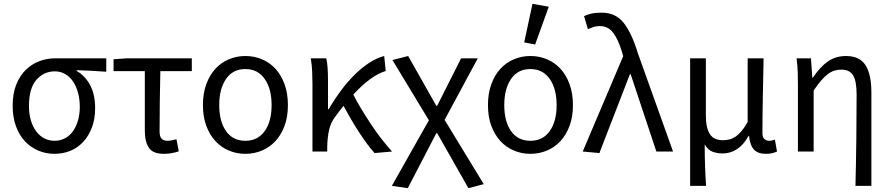

<svg xmlns="http://www.w3.org/2000/svg" viewBox="-20 -790 4639 1001"><path d="M264 12Q220 12 180.5 -4.5Q141 -21 111 -52.5Q81 -84 63.5 -131Q46 -178 46 -238Q46 -302 64.5 -348.5Q83 -395 114 -425.5Q145 -456 185 -471Q225 -486 268 -486H534V-416Q492 -419 457 -421Q422 -423 380 -424V-420Q425 -394 450.5 -345Q476 -296 476 -227Q476 -170 459.5 -126Q443 -82 414.5 -51Q386 -20 347.5 -4Q309 12 264 12ZM265 -56Q293 -56 317.5 -68.5Q342 -81 359 -104Q376 -127 386 -160Q396 -193 396 -234Q396 -270 387.5 -303.5Q379 -337 362.5 -362.5Q346 -388 321.5 -403Q297 -418 266 -418Q208 -418 169.5 -373.5Q131 -329 131 -238Q131 -196 141 -162.5Q151 -129 169 -105Q187 -81 211.5 -68.5Q236 -56 265 -56Z M834 12Q778 12 756.5 -19Q735 -50 735 -110V-419H572V-481L642 -486H980V-419H816Q814 -337 813 -257.5Q812 -178 812 -104Q812 -78 822.5 -67Q833 -56 853 -56Q864 -56 876 -58.5Q888 -61 900 -64L912 -1Q898 4 877.5 8Q857 12 834 12Z M1259 12Q1214 12 1173.5 -5Q1133 -22 1103 -54.5Q1073 -87 1055.5 -134Q1038 -181 1038 -242Q1038 -303 1055.5 -351Q1073 -399 1103 -431.5Q1133 -464 1173.5 -481Q1214 -498 1259 -498Q1305 -498 1345.5 -481Q1386 -464 1416 -431.5Q1446 -399 1463.5 -351Q1481 -303 1481 -242Q1481 -181 1463.5 -134Q1446 -87 1416 -54.5Q1386 -22 1345.5 -5Q1305 12 1259 12ZM1259 -56Q1324 -56 1360 -106.5Q1396 -157 1396 -242Q1396 -327 1360 -378.5Q1324 -430 1259 -430Q1194 -430 1158.5 -378.5Q1123 -327 1123 -242Q1123 -157 1158.5 -106.5Q1194 -56 1259 -56Z M1933 8Q1913 -14 1892 -42.5Q1871 -71 1850 -103.5Q1829 -136 1809 -170.5Q1789 -205 1771 -238Q1760 -224 1748.5 -209.5Q1737 -195 1726 -179Q1704 -150 1695.5 -111.5Q1687 -73 1686 -25V0H1609V-353Q1609 -382 1607.5 -418Q1606 -454 1600 -486H1681Q1686 -466 1688 -435.5Q1690 -405 1690 -373V-221H1694Q1723 -271 1757 -317Q1791 -363 1828.5 -400Q1866 -437 1905 -462.5Q1944 -488 1983 -498L1991 -420Q1950 -407 1908.5 -376.5Q1867 -346 1822 -297Q1840 -261 1864 -221.5Q1888 -182 1914 -142.5Q1940 -103 1968.5 -66.5Q1997 -30 2024 0Z M2106 191 2023 179 2216 -163 2026 -477 2108 -498 2255 -238H2259L2384 -486H2471L2298 -165L2502 170L2422 191L2259 -96H2255Z M2745 12Q2700 12 2659.5 -5Q2619 -22 2589 -54.5Q2559 -87 2541.5 -134Q2524 -181 2524 -242Q2524 -303 2541.5 -351Q2559 -399 2589 -431.5Q2619 -464 2659.5 -481Q2700 -498 2745 -498Q2791 -498 2831.5 -481Q2872 -464 2902 -431.5Q2932 -399 2949.5 -351Q2967 -303 2967 -242Q2967 -181 2949.5 -134Q2932 -87 2902 -54.5Q2872 -22 2831.5 -5Q2791 12 2745 12ZM2745 -56Q2810 -56 2846 -106.5Q2882 -157 2882 -242Q2882 -327 2846 -378.5Q2810 -430 2745 -430Q2680 -430 2644.5 -378.5Q2609 -327 2609 -242Q2609 -157 2644.5 -106.5Q2680 -56 2745 -56ZM2713 -569 2756 -770 2841 -755 2770 -558Z M3105 8 3018 0 3229 -497 3223 -518Q3203 -585 3176.5 -619.5Q3150 -654 3108 -654Q3088 -654 3073.5 -649Q3059 -644 3045 -638L3025 -706Q3042 -714 3063 -719Q3084 -724 3117 -724Q3189 -724 3231 -671.5Q3273 -619 3305 -514L3489 0H3402L3268 -403H3264Z M3578 179V-486H3660V-189Q3660 -124 3680.5 -91.5Q3701 -59 3749 -59Q3765 -59 3781 -62.5Q3797 -66 3813 -76.5Q3829 -87 3845 -105.5Q3861 -124 3878 -154V-486H3961Q3959 -387 3957 -285Q3955 -183 3955 -95Q3955 -75 3965 -65.5Q3975 -56 3991 -56Q4003 -56 4020 -62L4031 0Q4020 5 4006.5 8.5Q3993 12 3973 12Q3931 12 3910.5 -10.5Q3890 -33 3885 -82H3883Q3857 -35 3822.5 -12.5Q3788 10 3748 10Q3719 10 3695 1Q3671 -8 3654 -37Q3654 -1 3654.5 26.5Q3655 54 3656 78Q3657 102 3658 126Q3659 150 3661 179Z M4440 179Q4443 59 4444.5 -66Q4446 -191 4446 -297Q4446 -366 4428 -396.5Q4410 -427 4367 -427Q4347 -427 4329.5 -421.5Q4312 -416 4295 -403Q4278 -390 4260.5 -369.5Q4243 -349 4222 -318V0H4140V-353Q4140 -382 4139 -415Q4138 -448 4133 -486H4208L4215 -385H4218Q4256 -442 4296.5 -470Q4337 -498 4391 -498Q4462 -498 4492.5 -450Q4523 -402 4523 -308V179Z"/></svg>

Font: Pinyin1712
Style: Regular
Weight: 400
Version: Version 1